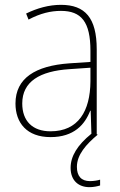

<svg xmlns="http://www.w3.org/2000/svg" viewBox="-20 -557 498 794"><path d="M298 133C298 83 336 40 384 0L380 -2V-353C380 -483 332 -537 232 -537C182 -537 133 -523 88 -501L98 -476C147 -502 190 -512 232 -512C316 -512 354 -467 354 -347V-301L266 -295C127 -285 44 -234 44 -129C44 -49 91 10 189 10C286 10 331 -42 353 -99H355L358 -4C300 43 272 89 272 137C272 190 305 217 350 217C368 217 384 213 394 210V186C385 189 368 192 352 192C316 192 298 171 298 133ZM267 -271 354 -277V-220C353 -98 304 -14 189 -14C114 -14 72 -57 72 -129C72 -220 145 -263 267 -271Z"/></svg>

Font: Noto Sans Thai Looped SemiCondensed Thin
Style: Regular
Weight: 100
Width: 4
Designer: Sasikarn Vongin, Ben Mitchell
Foundry: The Fontpad Ltd
Version: Version 1.001